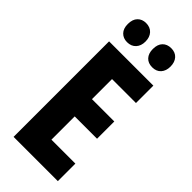

<svg xmlns="http://www.w3.org/2000/svg" viewBox="-290 -968 1015 1015"><g transform="rotate(45 217.0 -460.5)"><path d="M393 0H62V-714H393V-584H214V-434H381V-305H214V-131H393ZM67 -849Q67 -884 85 -902.5Q103 -921 132 -921Q163 -921 181 -901.5Q199 -882 199 -849Q199 -817 181 -797.5Q163 -778 132 -778Q103 -778 85 -796.5Q67 -815 67 -849ZM254 -849Q254 -884 272 -902.5Q290 -921 320 -921Q351 -921 368.5 -901.5Q386 -882 386 -849Q386 -817 368.5 -797.5Q351 -778 320 -778Q289 -778 271.5 -797Q254 -816 254 -849Z"/></g></svg>

Font: Noto Sans Myanmar UI ExtraCondensed ExtraBold
Style: Regular
Weight: 800
Width: 2
Designer: Monotype Design Team
Foundry: Monotype Imaging Inc.
Version: Version 2.103; ttfautohint (v1.8.4.7-5d5b)